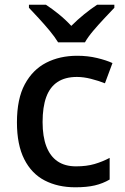

<svg xmlns="http://www.w3.org/2000/svg" viewBox="-20 -786 530 816"><path d="M300 10Q226 10 170 -19Q114 -48 83 -109.5Q52 -171 52 -266Q52 -366 85.5 -428Q119 -490 176.5 -519.5Q234 -549 308 -549Q353 -549 392.5 -539.5Q432 -530 458 -518L426 -432Q398 -443 366.5 -451Q335 -459 307 -459Q257 -459 224.5 -437.5Q192 -416 176.5 -373.5Q161 -331 161 -267Q161 -206 177 -164Q193 -122 224.5 -100.5Q256 -79 303 -79Q348 -79 382 -89Q416 -99 446 -115V-23Q417 -6 383 2Q349 10 300 10ZM227 -606Q213 -629 191 -655.5Q169 -682 145 -708Q121 -734 103 -753V-766H175Q201 -749 229.5 -726Q258 -703 283 -676Q310 -703 338.5 -726Q367 -749 393 -766H466V-753Q448 -734 423.5 -708Q399 -682 376.5 -655.5Q354 -629 341 -606Z"/></svg>

Font: Noto Sans Thai Medium
Style: Regular
Weight: 500
Designer: Monotype Design Team
Foundry: Monotype Imaging Inc.
Version: Version 2.001